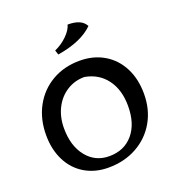

<svg xmlns="http://www.w3.org/2000/svg" viewBox="-133 -832 877 953"><g transform="rotate(-20 305.5 -355.5)"><path d="M42 -244Q42 -329 78 -395Q114 -461 178 -498Q242 -535 324 -535Q397 -535 452.5 -502Q508 -469 538.5 -409.5Q569 -350 569 -272Q569 -189 532 -124.5Q495 -60 429 -23.5Q363 13 279 13Q209 13 155 -19Q101 -51 71.5 -109.5Q42 -168 42 -244ZM474 -242Q474 -327 433 -382.5Q392 -438 319 -451Q267 -451 225.5 -424.5Q184 -398 160.5 -351.5Q137 -305 137 -246Q137 -153 182.5 -96Q228 -39 302 -39Q381 -39 427.5 -93.5Q474 -148 474 -242ZM228 -624Q265 -640 294 -668.5Q323 -697 330 -724Q367 -724 390 -714Q413 -704 425 -682Q364 -621 236 -600Z"/></g></svg>

Font: Mirza
Style: Regular
Weight: 400
Designer: Arabic design by Kourosh Beigpour, Latin design by Eduardo Tunni, engineering by Lasse Fister
Version: Version 1.0010g